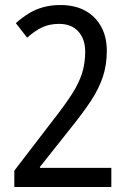

<svg xmlns="http://www.w3.org/2000/svg" viewBox="-20 -744 512 764"><path d="M423 0H37V-65L192 -267Q239 -327 266.5 -370Q294 -413 306.5 -452.5Q319 -492 319 -538Q319 -589 291.5 -619Q264 -649 215 -649Q178 -649 148.5 -635.5Q119 -622 88 -594L43 -652Q70 -676 97 -692Q124 -708 154.5 -716Q185 -724 220 -724Q278 -724 319 -701.5Q360 -679 382.5 -638Q405 -597 405 -542Q405 -485 389 -437.5Q373 -390 342 -343Q311 -296 266 -240L139 -80V-76H423Z"/></svg>

Font: Noto Sans Khmer Condensed
Style: Regular
Weight: 400
Width: 3
Designer: Danh Hong and the Monotype Design Team
Foundry: Monotype Imaging Inc.
Version: Version 2.004